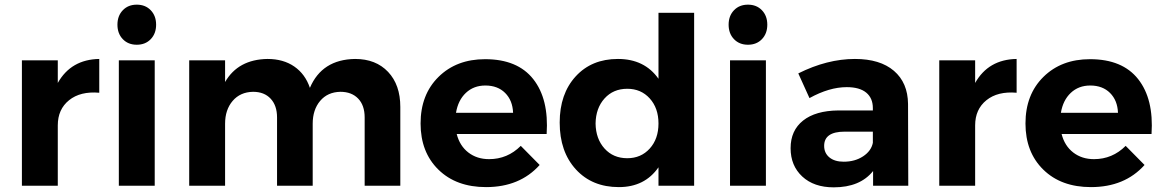

<svg xmlns="http://www.w3.org/2000/svg" viewBox="-20 -797 4990 824"><path d="M74 0V-538H228V-441Q285 -542 406 -544V-399Q325 -406 276.5 -367Q228 -328 228 -259V0Z M507 -629Q484 -653 484 -691Q484 -729 507 -753Q530 -777 567 -777Q604 -777 627 -753Q650 -729 650 -691Q650 -653 627 -629Q604 -605 567 -605Q530 -605 507 -629ZM490 0V-538H644V0Z M792 0V-538H946V-445Q1002 -542 1128 -544Q1196 -544 1243 -511.5Q1290 -479 1310 -420Q1362 -542 1504 -544Q1593 -544 1645.5 -488.5Q1698 -433 1698 -338V0H1545V-293Q1545 -345 1517 -374Q1489 -403 1441 -403Q1386 -402 1354 -364Q1322 -326 1322 -266V0H1169V-293Q1169 -344 1141.5 -373.5Q1114 -403 1066 -403Q1011 -402 978.5 -364Q946 -326 946 -266V0Z M1785 -267Q1785 -391 1862 -467Q1939 -543 2062 -543Q2201 -543 2268.5 -457.5Q2336 -372 2326 -222H1940Q1953 -171 1990 -142.5Q2027 -114 2079 -114Q2158 -114 2215 -171L2296 -89Q2211 6 2066 6Q1938 6 1861.5 -69Q1785 -144 1785 -267ZM1937 -313H2182Q2180 -366 2148 -398Q2116 -430 2063 -430Q2013 -430 1979.5 -398.5Q1946 -367 1937 -313Z M2382 -271Q2382 -394 2450.5 -469Q2519 -544 2632 -544Q2746 -544 2806 -459V-742H2959V0H2806V-79Q2747 6 2636 6Q2521 6 2451.5 -70Q2382 -146 2382 -271ZM2536 -267Q2537 -201 2574.5 -159.5Q2612 -118 2672 -118Q2731 -118 2768.5 -159.5Q2806 -201 2806 -267Q2806 -333 2768.5 -374.5Q2731 -416 2672 -416Q2612 -416 2574.5 -374.5Q2537 -333 2536 -267Z M3130 -629Q3107 -653 3107 -691Q3107 -729 3130 -753Q3153 -777 3190 -777Q3227 -777 3250 -753Q3273 -729 3273 -691Q3273 -653 3250 -629Q3227 -605 3190 -605Q3153 -605 3130 -629ZM3113 0V-538H3267V0Z M3373 -161Q3373 -237 3426.5 -279.5Q3480 -322 3578 -323H3726V-333Q3726 -376 3697.5 -399.5Q3669 -423 3614 -423Q3539 -423 3454 -376L3406 -482Q3530 -544 3649 -544Q3757 -544 3816.5 -493Q3876 -442 3877 -351L3878 0H3727V-63Q3671 7 3558 7Q3473 7 3423 -39.5Q3373 -86 3373 -161ZM3517 -171Q3517 -140 3539.5 -121.5Q3562 -103 3601 -103Q3649 -103 3684 -126Q3719 -149 3726 -184V-232H3605Q3517 -232 3517 -171Z M4011 0V-538H4165V-441Q4222 -542 4343 -544V-399Q4262 -406 4213.5 -367Q4165 -328 4165 -259V0Z M4381 -267Q4381 -391 4458 -467Q4535 -543 4658 -543Q4797 -543 4864.5 -457.5Q4932 -372 4922 -222H4536Q4549 -171 4586 -142.5Q4623 -114 4675 -114Q4754 -114 4811 -171L4892 -89Q4807 6 4662 6Q4534 6 4457.5 -69Q4381 -144 4381 -267ZM4533 -313H4778Q4776 -366 4744 -398Q4712 -430 4659 -430Q4609 -430 4575.5 -398.5Q4542 -367 4533 -313Z"/></svg>

Font: Trueno
Style: SBd
Weight: 600
Designer: Julieta Ulanovsky
Foundry: Julieta Ulanovsky
Version: Version 3.001b